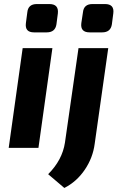

<svg xmlns="http://www.w3.org/2000/svg" viewBox="-20 -731 590 949"><path d="M162 -711H224Q271 -711 266 -665L259 -611Q253 -571 211 -571H148Q102 -571 108 -617L115 -670Q119 -711 162 -711ZM437 -711H499Q546 -711 540 -665L533 -611Q527 -571 485 -571H423Q376 -571 382 -617L390 -670Q394 -711 437 -711ZM170 0H23L92 -493H239ZM515 -493 448 -20Q439 49 399 108Q359 167 298 198L218 130Q288 60 301 -26L368 -493Z"/></svg>

Font: Ezarion
Style: Bold Italic
Weight: 700
Italic angle: -8°
Designer: Natanael Gama
Version: Version 1.001;PS 001.001;hotconv 1.0.70;makeotf.lib2.5.58329